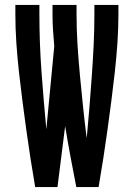

<svg xmlns="http://www.w3.org/2000/svg" viewBox="-20 -755 540 775"><path d="M122 0Q112 -58 103 -116Q94 -174 86 -232Q78 -290 70.5 -348Q63 -406 56.5 -464.5Q50 -523 46 -581.5Q42 -640 42 -698V-735H139V-698Q139 -582 147.5 -465.5Q156 -349 167 -233L199 -568Q196 -601 194 -633.5Q192 -666 192 -698V-735H289V-698Q289 -635 293 -572.5Q297 -510 303 -447Q309 -384 315.5 -321.5Q322 -259 330 -197Q336 -259 341 -322Q346 -385 350.5 -447.5Q355 -510 358 -572.5Q361 -635 361 -698V-735H458V-698Q458 -640 454 -581.5Q450 -523 443.5 -464.5Q437 -406 429.5 -348Q422 -290 414 -232Q406 -174 397 -116Q388 -58 378 0H288Q276 -61 264.5 -122.5Q253 -184 243 -246L212 0Z"/></svg>

Font: Iosevka Fixed
Style: Bold
Weight: 700
Monospace: yes
Designer: Belleve Invis
Foundry: Belleve Invis
Version: Version 32.3.0